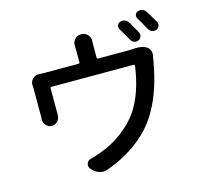

<svg xmlns="http://www.w3.org/2000/svg" viewBox="-123 -984 1246 1168"><g transform="rotate(-15 500.0 -399.5)"><path d="M815.4 -715.8Q822.3 -703.1 817.4 -689.5Q812.5 -675.8 799.8 -669.9Q786.1 -664.1 772 -668.9Q757.8 -673.8 751 -687.5Q727.5 -730.5 706.1 -764.6Q699.2 -776.4 703.1 -789.6Q707 -802.7 719.7 -807.6Q733.4 -813.5 748 -809.1Q762.7 -804.7 771.5 -792Q794.9 -754.9 815.4 -715.8ZM526.4 -634.8Q526.4 -627 533.2 -627H727.5Q748 -627 763.7 -628.9Q772.5 -628.9 781.2 -628.9Q815.4 -628.9 836.9 -615.2Q851.6 -606.4 858.4 -589.8Q862.3 -579.1 862.3 -568.4Q862.3 -561.5 860.4 -555.7Q857.4 -539.1 855.5 -526.4Q824.2 -347.7 758.8 -233.4Q708 -139.6 618.7 -69.8Q529.3 0 413.1 41Q399.4 45.9 386.7 45.9Q375 45.9 363.3 42Q337.9 34.2 320.3 14.6L313.5 6.8Q305.7 -2.9 305.7 -14.6Q305.7 -20.5 307.6 -26.4Q313.5 -43.9 332 -48.8Q365.2 -57.6 396.5 -69.3Q468.8 -93.8 536.6 -143.6Q604.5 -193.4 648.4 -257.8Q716.8 -362.3 739.3 -526.4Q740.2 -534.2 732.4 -534.2H214.8Q208 -534.2 208 -526.4V-369.1V-357.4Q208 -335.9 193.4 -320.3Q178.7 -303.7 157.2 -303.7Q135.7 -303.7 121.1 -320.3Q106.4 -335 106.4 -356.4L107.4 -376V-550.8L106.4 -576.2Q106.4 -597.7 122.1 -613.3Q136.7 -627.9 158.2 -627.9Q159.2 -627.9 160.2 -627.9Q179.7 -627 200.2 -627H411.1Q418 -627 418 -634.8V-712.9L417 -742.2Q417 -762.7 431.6 -779.3Q446.3 -795.9 468.8 -795.9H474.6Q497.1 -795.9 512.7 -779.3Q527.3 -762.7 527.3 -742.2L526.4 -712.9ZM828.1 -799.8Q823.2 -806.6 823.2 -815.4Q823.2 -819.3 824.2 -823.2Q828.1 -835.9 839.8 -841.8Q848.6 -844.7 856.4 -844.7Q862.3 -844.7 869.1 -842.8Q883.8 -838.9 891.6 -826.2Q914.1 -792 937.5 -750Q942.4 -742.2 942.4 -734.4Q942.4 -729.5 940.4 -723.6Q935.5 -710 922.9 -704.1Q915 -701.2 907.2 -701.2Q901.4 -701.2 894.5 -703.1Q880.9 -708 873 -721.7Q849.6 -765.6 828.1 -799.8Z"/></g></svg>

Font: Gen Jyuu Gothic Medium
Style: Regular
Weight: 500
Designer: [Source Han Sans]
Ryoko NISHIZUKA  (kana & ideographs); Paul D. Hunt (Latin, Greek & Cyrillic); Wenlong ZHANG  (bopomofo
Version: Version 1.002.20150607